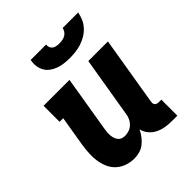

<svg xmlns="http://www.w3.org/2000/svg" viewBox="-208 -879 1017 1017"><g transform="rotate(-45 300.0 -371.0)"><path d="M210 8Q182 8 155.5 -1Q129 -10 109 -28Q89 -46 78 -70.5Q67 -95 62.5 -122Q58 -149 59.5 -178Q61 -207 65 -235L94 -410H67V-530H261L209 -216Q207 -204 206 -192.5Q205 -181 206 -169.5Q207 -158 210.5 -147.5Q214 -137 220.5 -128.5Q227 -120 237.5 -116Q248 -112 260 -112Q275 -112 290 -117Q305 -122 317 -133Q329 -144 336 -158.5Q343 -173 345 -188L402 -530H549L485 -144Q484 -137 484.5 -131Q485 -125 489 -120.5Q493 -116 499 -114Q505 -112 511 -112H531V8H491Q466 8 441.5 4Q417 0 395.5 -11Q374 -22 359 -40Q344 -58 338 -82Q329 -63 316 -46Q303 -29 286.5 -16Q270 -3 249.5 2.5Q229 8 210 8ZM345 -610Q324 -610 302.5 -612.5Q281 -615 262 -622Q243 -629 227 -640.5Q211 -652 201 -669.5Q191 -687 188.5 -708Q186 -729 190 -750H306Q304 -739 308 -729Q312 -719 320 -713.5Q328 -708 339 -706Q350 -704 360 -704Q371 -704 382.5 -706Q394 -708 404 -713.5Q414 -719 421 -729Q428 -739 430 -750H546Q542 -728 533 -707.5Q524 -687 508.5 -670Q493 -653 473 -641Q453 -629 431.5 -622Q410 -615 388 -612.5Q366 -610 345 -610Z"/></g></svg>

Font: Iosevka Slab Heavy Extended
Style: Italic
Weight: 900
Width: 7
Italic angle: -9°
Monospace: yes
Designer: Belleve Invis
Foundry: Belleve Invis
Version: Version 11.1.0; ttfautohint (v1.8.3)